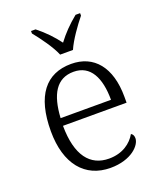

<svg xmlns="http://www.w3.org/2000/svg" viewBox="-143 -856 800 956"><g transform="rotate(-20 257.0 -378.0)"><path d="M233 -606H301C320 -651 366 -715 397 -753V-766H373C330 -731 297 -697 267 -657C237 -697 205 -731 161 -766H137V-753C168 -715 215 -651 233 -606ZM277 10C388 10 443 -50 443 -87C443 -101 437 -110 429 -114C405 -72 358 -36 286 -36C186 -36 126 -110 125 -268H462V-299C462 -457 388 -544 268 -544C134 -544 59 -451 59 -263C59 -89 142 10 277 10ZM394 -308H127C134 -431 175 -503 266 -503C355 -503 394 -425 394 -308Z"/></g></svg>

Font: Noto Serif Ethiopic Light
Style: Regular
Weight: 300
Designer: Monotype Design Team
Foundry: Monotype Imaging Inc.
Version: Version 2.102